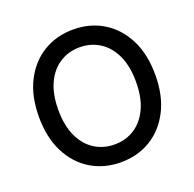

<svg xmlns="http://www.w3.org/2000/svg" viewBox="-130 -871 1028 1016"><g transform="rotate(-20 384.0 -363.5)"><path d="M711.6 -363.6Q711.6 -247.5 669 -163.7Q626.4 -79.9 552.4 -35Q478.3 9.9 384.2 9.9Q289.8 9.9 215.7 -35Q141.7 -79.9 99.1 -163.7Q56.5 -247.5 56.5 -363.6Q56.5 -480.1 99.1 -563.7Q141.7 -647.4 215.7 -692.3Q289.8 -737.2 384.2 -737.2Q478.3 -737.2 552.4 -692.3Q626.4 -647.4 669 -563.7Q711.6 -480.1 711.6 -363.6ZM603 -363.6Q603 -452.4 574.4 -513.3Q545.8 -574.2 496.3 -605.6Q446.7 -637.1 384.2 -637.1Q321.7 -637.1 272.2 -605.6Q222.7 -574.2 194.1 -513.3Q165.5 -452.4 165.5 -363.6Q165.5 -275.2 194.1 -214.1Q222.7 -153.1 272.2 -121.6Q321.7 -90.2 384.2 -90.2Q446.7 -90.2 496.3 -121.6Q545.8 -153.1 574.4 -214.1Q603 -275.2 603 -363.6Z"/></g></svg>

Font: Inter Zeller Medium
Style: Regular
Weight: 500
Designer: Rasmus Andersson; Joe Bland
Foundry: zeller
Version: Version 3.015;git-dec3a8cb1